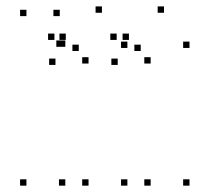

<svg xmlns="http://www.w3.org/2000/svg" viewBox="-20 -575 660 605"><path d="M177.5 -427.5V-447.5H157.5V-427.5ZM168.3 -524.2V-544.2H148.3V-524.2ZM63.3 -524.2V-544.2H43.3V-524.2ZM63.3 10V-10H43.3V10ZM185.8 10V-10H165.8V10ZM185.8 -427.5V-447.5H165.8V-427.5ZM381.4 -423.9V-443.9H361.4V-423.9ZM301.2 -534.8V-554.8H281.2V-534.8ZM187.3 -449.2V-469.2H167.3V-449.2ZM151.5 -449.2V-469.2H131.5V-449.2ZM154.8 -370.4V-390.4H134.8V-370.4ZM228.2 -414.3V-434.3H208.2V-414.3ZM259 -374.8V-394.8H239V-374.8ZM259 10V-10H239V10ZM381.4 10V-10H361.4V10ZM577.1 -423.9V-443.9H557.1V-423.9ZM496.8 -534.8V-554.8H476.8V-534.8ZM386.3 -449.2V-469.2H366.3V-449.2ZM347.6 -449.2V-469.2H327.6V-449.2ZM350.9 -370.4V-390.4H330.9V-370.4ZM423.4 -414.3V-434.3H403.4V-414.3ZM454.7 -374.8V-394.8H434.7V-374.8ZM454.7 10V-10H434.7V10ZM577.1 10V-10H557.1V10Z"/></svg>

Font: Monaspace Neon Dots Var
Style: Regular
Weight: 400
Designer: Riley Cran and the Lettermatic Team
Version: Version 1.100 (Monaspace Neon Dots)